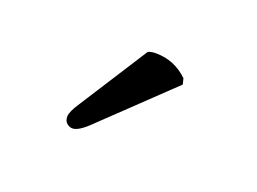

<svg xmlns="http://www.w3.org/2000/svg" viewBox="-46 -898 484 361"><g transform="rotate(20 196.0 -717.5)"><path d="M114.3 -671.9 201.2 -807.6Q207 -810.5 216.8 -810.5Q253.9 -810.5 281.2 -784.2L284.2 -772.5L152.3 -646.5Q129.9 -624 117.2 -624Q111.3 -624 106 -628.4Q100.6 -632.8 100.6 -642.1Q100.6 -651.4 114.3 -671.9Z"/></g></svg>

Font: GenEi LateMin P v2
Style: Medium
Weight: 500
Designer: o_tamon (Modified)
Foundry: o_tamon / Adobe Systems Incorporated / FONT 910 / Philipp H. Poll
Version: Version 2.1;Original Version 1.004